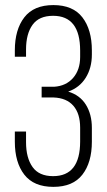

<svg xmlns="http://www.w3.org/2000/svg" viewBox="-20 -726 418 752"><path d="M38.1 -170.9V-210.9H82V-168.9Q82 -107.9 107.4 -72Q132.8 -36.1 188 -36.1Q293.9 -36.1 293.9 -171.9V-226.1Q293.9 -281.2 267.3 -311.8Q240.7 -342.3 189.9 -344.2H143.1V-386.2H191.9Q238.8 -389.2 266.4 -420.9Q293.9 -452.6 293.9 -502.9V-527.8Q293.9 -664.1 188 -664.1Q132.8 -664.1 107.4 -628.7Q82 -593.3 82 -532.2V-503.9H38.1V-528.8Q38.1 -609.9 75.2 -658Q112.3 -706.1 189 -706.1Q265.6 -706.1 302.7 -658Q339.8 -609.9 339.8 -528.8V-512.2Q339.8 -460 315.7 -421.4Q291.5 -382.8 247.1 -367.2Q293 -353.5 316.4 -315.9Q339.8 -278.3 339.8 -225.1V-170.9Q339.8 -89.8 302.7 -42Q265.6 5.9 189 5.9Q112.3 5.9 75.2 -42Q38.1 -89.8 38.1 -170.9Z"/></svg>

Font: Bebas Neue Book
Style: Regular
Weight: 400
Designer: Ryoichi Tsunekawa
Foundry: Ryoichi Tsunekawa
Version: Version 001.003